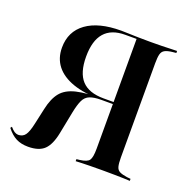

<svg xmlns="http://www.w3.org/2000/svg" viewBox="-123 -677 786 793"><g transform="rotate(20 270.0 -280.0)"><path d="M350 -201.6V-560.5H300Q239.5 -560.5 209.3 -525.8Q179 -491.1 179 -421Q179 -350 210.1 -316.5Q241.1 -283.1 305.6 -283.1H400V-275H294.4Q223.4 -275 173.8 -292.3Q124.2 -309.7 98.4 -342.3Q72.6 -375 72.6 -421.8Q72.6 -492.7 126.6 -531.9Q180.6 -571 279 -571Q292.7 -571 311.3 -570.2Q329.8 -569.4 353.2 -569Q376.6 -568.5 403.2 -568.5H412.9Q437.1 -568.5 458.1 -569Q479 -569.4 496 -570.2Q512.9 -571 524.2 -571V-562.1L508.1 -560.5Q486.3 -558.1 475 -552Q463.7 -546 460.1 -532.3Q456.5 -518.5 456.5 -492.7V-201.6ZM80.6 11.3Q50 11.3 27.8 0Q5.6 -11.3 -14.5 -37.1L-9.7 -43.5Q0.8 -31.5 8.5 -26.6Q16.1 -21.8 25 -21Q45.2 -21 56 -35.5Q66.9 -50 75 -87.9L90.3 -157.3Q100.8 -206.5 122.6 -233.1Q144.4 -259.7 187.9 -270.2Q231.5 -280.6 305.6 -280.6H391.1V-274.2H298.4Q267.7 -274.2 249.2 -266.9Q230.6 -259.7 221.4 -240.3Q212.1 -221 204.8 -184.7L185.5 -87.1Q175 -33.9 151.6 -11.3Q128.2 11.3 80.6 11.3ZM393.5 -2.4Q371 -2.4 350.4 -2Q329.8 -1.6 313.7 -1.2Q297.6 -0.8 286.3 0V-8.9L300 -10.5Q332.3 -14.5 341.1 -27Q350 -39.5 350 -78.2V-201.6H456.5V-78.2Q456.5 -52.4 460.1 -38.7Q463.7 -25 475 -19.4Q486.3 -13.7 508.1 -10.5L524.2 -8.9V0Q512.9 -0.8 496 -1.2Q479 -1.6 458.1 -2Q437.1 -2.4 412.9 -2.4H403.2Z"/></g></svg>

Font: Playfair 144pt SemiCondensed SemiBold
Style: Regular
Weight: 600
Width: 4
Designer: Claus Eggers Sørensen
Foundry: Claus Eggers Sørensen
Version: Version 2.203